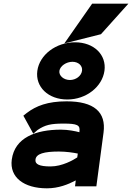

<svg xmlns="http://www.w3.org/2000/svg" viewBox="-20 -1013 718 1044"><path d="M529 -827 678 -993H481L330 -777ZM374 -677C407 -677 430 -655 426 -628C422 -600 393 -578 360 -578C326 -578 299 -602 303 -628C307 -654 340 -677 374 -677ZM346 -472C450 -472 536 -542 548 -628C560 -714 492 -783 388 -783C284 -783 195 -715 183 -628C171 -541 242 -472 346 -472ZM107 -384 161 -286 184 -306C225 -334 257 -341 326 -341C399 -341 417 -333 412 -299V-294C389 -300 351 -308 311 -308C175 -308 60 -265 44 -145C31 -49 110 11 235 11C298 11 350 -10 392 -32L388 0H504L543 -292C558 -404 491 -462 342 -462C239 -462 176 -437 126 -399ZM173 -146C177 -177 220 -189 300 -189C339 -189 379 -183 403 -178L400 -157C379 -143 318 -108 255 -108C194 -108 169 -120 173 -146Z"/></svg>

Font: Charger
Style: HemiRT
Weight: 900
Designer: Jasper
Foundry: Cannot Into Space Fonts
Version: Version 0.99